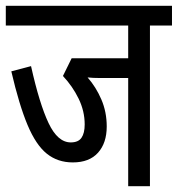

<svg xmlns="http://www.w3.org/2000/svg" viewBox="-20 -642 613 662"><path d="M497 -554V0H422V-373H325Q300 -373 282 -375Q311 -342 329.5 -299Q348 -256 348 -206Q348 -149 318 -115.5Q288 -82 231 -82Q179 -82 141.5 -112Q104 -142 75 -211Q46 -280 19 -396L87 -414Q116 -284 147.5 -217.5Q179 -151 224 -151Q250 -151 261 -167Q272 -183 272 -213Q272 -259 251 -302Q230 -345 197 -380L227 -441H422V-554H0V-622H573V-554Z"/></svg>

Font: Noto Sans ExtraCondensed
Style: Regular
Weight: 400
Width: 2
Designer: Monotype Design Team
Foundry: Monotype Imaging Inc.
Version: Version 2.013; ttfautohint (v1.8.4.7-5d5b)